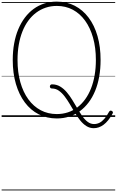

<svg xmlns="http://www.w3.org/2000/svg" viewBox="-20 -1440 1439 2365"><path d="M1135 139Q1085 139 1043.5 112.5Q1002 86 967.5 42.5Q933 -1 901.5 -53.5Q870 -106 839.5 -158Q809 -210 775.5 -253.5Q742 -297 704 -323.5Q666 -350 619 -350Q606 -350 600 -358Q594 -366 594.5 -376Q595 -386 601.5 -393.5Q608 -401 620 -401Q676 -401 720.5 -374.5Q765 -348 802 -304.5Q839 -261 871 -208.5Q903 -156 933.5 -104Q964 -52 995 -8Q1026 36 1061.5 62Q1097 88 1138 88Q1173 88 1204 73Q1235 58 1264.5 24.5Q1294 -9 1324 -64Q1331 -75 1339 -77Q1347 -79 1356 -74Q1367 -69 1370 -60.5Q1373 -52 1367 -41Q1341 6 1313 40.5Q1285 75 1256 96.5Q1227 118 1196.5 128.5Q1166 139 1135 139ZM680 19Q557 19 457 -32Q357 -83 286 -178Q215 -273 176 -405.5Q137 -538 137 -701Q137 -810 154.5 -905.5Q172 -1001 205.5 -1080.5Q239 -1160 286.5 -1223Q334 -1286 394 -1330Q454 -1374 526 -1397Q598 -1420 680 -1420Q802 -1420 901 -1369Q1000 -1318 1071.5 -1223Q1143 -1128 1181 -996Q1219 -864 1219 -701Q1219 -593 1202 -497Q1185 -401 1152 -321Q1119 -241 1071.5 -178Q1024 -115 964 -71Q904 -27 832.5 -4Q761 19 680 19ZM680 -35Q752 -35 816 -56Q880 -77 933.5 -118Q987 -159 1029 -217Q1071 -275 1100.5 -349Q1130 -423 1145.5 -512Q1161 -601 1161 -701Q1161 -852 1126.5 -974.5Q1092 -1097 1028.5 -1185Q965 -1273 877 -1320Q789 -1367 680 -1367Q607 -1367 543 -1345.5Q479 -1324 425 -1283.5Q371 -1243 328.5 -1185Q286 -1127 256.5 -1053Q227 -979 211.5 -890.5Q196 -802 196 -701Q196 -550 230.5 -427.5Q265 -305 329 -217Q393 -129 482 -82Q571 -35 680 -35ZM0 895H1399V905H0ZM0 -20H1399V0H0ZM0 -505H1399V-500H0ZM0 -1415H1399V-1405H0Z"/></svg>

Font: Playwrite BE WAL Guides
Style: Regular
Weight: 400
Designer: Veronika Burian, José Scaglione
Foundry: TypeTogether
Version: Version 1.003